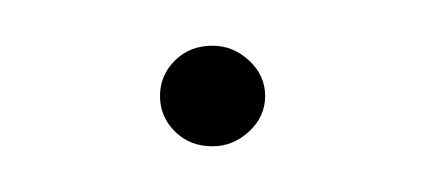

<svg xmlns="http://www.w3.org/2000/svg" viewBox="-20 -312 186 84"><path d="M73 -248Q63 -248 56.5 -254.5Q50 -261 50 -270Q50 -279 56.5 -285.5Q63 -292 73 -292Q82 -292 89 -285.5Q96 -279 96 -270Q96 -261 89 -254.5Q82 -248 73 -248Z"/></svg>

Font: Alumni Sans Thin
Style: Regular
Weight: 100
Designer: Robert E. Leuschke
Foundry: Robert E. Leuschke
Version: Version 1.018